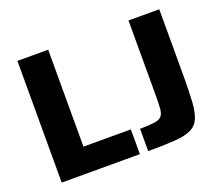

<svg xmlns="http://www.w3.org/2000/svg" viewBox="-115 -854 1172 1020"><g transform="rotate(-20 471.0 -344.0)"><path d="M71 0V-688H245V-140H513V0ZM560 0V-126Q611 -127 639.5 -130.5Q668 -134 681 -147Q694 -160 696.5 -188Q699 -216 699 -264V-688H873V-309Q873 -220 869 -162Q865 -104 849.5 -71Q834 -38 800.5 -23Q767 -8 708.5 -4Q650 0 560 0Z"/></g></svg>

Font: Saira Thin
Style: Bold
Weight: 700
Version: Version 1.101